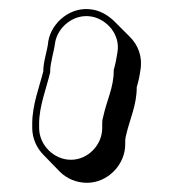

<svg xmlns="http://www.w3.org/2000/svg" viewBox="-20 -734 376 417"><path d="M252 -421V-430C252 -433 253 -436 254 -441C262 -476 277 -505 277 -545C281 -558 283 -568 285 -582C290 -611 280 -636 262 -654L227 -689C214 -701 199 -710 182 -713C134 -722 92 -685 85 -645C83 -623 74 -602 74 -579C66 -547 50 -506 50 -466V-456C50 -433 60 -412 75 -397L110 -361C125 -346 146 -337 169 -337C214 -337 252 -376 252 -421ZM89 -577V-579C89 -598 97 -620 100 -643C106 -675 140 -705 179 -698C212 -692 242 -659 235 -620C233 -607 231 -596 227 -582V-580C227 -544 212 -517 204 -480C202 -473 202 -470 202 -465V-456C202 -419 171 -387 134 -387C97 -387 65 -419 65 -456V-466C65 -503 81 -543 89 -577Z"/></svg>

Font: Blanket
Style: Poster
Weight: 900
Foundry: Cannot Into Space Fonts
Version: Version 0.9